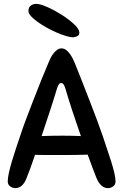

<svg xmlns="http://www.w3.org/2000/svg" viewBox="-20 -972 637 992"><path d="M479 -51Q469 -75 457.5 -106.5Q446 -138 433 -173Q403 -172 370 -171.5Q337 -171 303 -171Q260 -171 225 -171Q190 -171 161 -172Q149 -137 138 -106Q127 -75 117 -51Q97 0 59 0Q45 0 32.5 -9Q20 -18 20 -35Q20 -52 26 -79.5Q32 -107 41.5 -138.5Q51 -170 62 -203.5Q73 -237 83 -266Q93 -298 111.5 -347.5Q130 -397 151 -451Q172 -505 193 -557.5Q214 -610 231 -649Q235 -659 241 -671.5Q247 -684 255.5 -695Q264 -706 274.5 -714Q285 -722 298 -722Q311 -722 322 -713.5Q333 -705 341.5 -693Q350 -681 356.5 -668Q363 -655 367 -645Q383 -605 403.5 -553Q424 -501 444.5 -448Q465 -395 483 -347Q501 -299 512 -266Q521 -237 532.5 -204Q544 -171 554 -139Q564 -107 570.5 -79.5Q577 -52 577 -35Q577 -18 564.5 -9Q552 0 538 0Q520 0 505 -12.5Q490 -25 479 -51ZM302 -271Q326 -271 350 -270.5Q374 -270 398 -269Q386 -304 374 -339Q362 -374 351.5 -406Q341 -438 332.5 -465.5Q324 -493 318 -514Q314 -527 309 -535Q304 -543 296 -543Q288 -543 283 -534.5Q278 -526 274 -513Q262 -472 240.5 -406.5Q219 -341 195 -269Q222 -270 249 -270.5Q276 -271 302 -271ZM359 -779Q344 -779 321 -786Q298 -793 272.5 -804Q247 -815 221 -829.5Q195 -844 174 -859Q153 -874 140 -888.5Q127 -903 127 -915Q127 -934 139 -943Q151 -952 168 -952Q187 -952 223.5 -936Q260 -920 296.5 -897Q333 -874 360.5 -849Q388 -824 390 -805Q390 -790 380 -785.5Q370 -781 359 -779Z"/></svg>

Font: Sniglet
Style: Regular
Weight: 400
Designer: Haley Fiege
Foundry: Haley Fiege, Pablo Impallari, Brenda Gallo
Version: Version 2.000; ttfautohint (v0.95) -l 8 -r 50 -G 200 -x 14 -